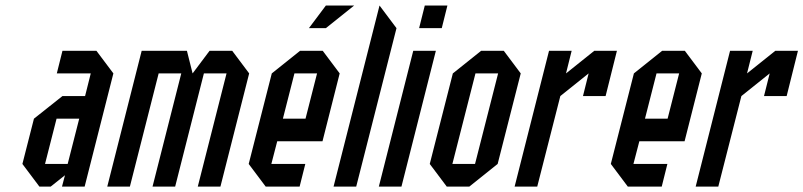

<svg xmlns="http://www.w3.org/2000/svg" viewBox="-20 -687 2958 707"><path d="M145.8 -83.3H229.2L271.7 -250H188.3ZM125 0 62.5 -83.3 105 -250 210 -333.3H293.3L314.2 -416.7H189.2L210 -500H335L397.5 -416.7L291.7 0H208.3L219.2 -41.7L166.7 0Z M458.3 0H375L501.7 -500H668.3L689.2 -416.7L751.7 -500H835L897.5 -416.7L791.7 0H708.3L814.2 -416.7H730.8L625 0H541.7L647.5 -416.7H564.2Z M1104.2 -83.3 1083.3 0H958.3L895.8 -83.3L980.8 -416.7L1085 -500H1168.3L1230.8 -416.7L1167.5 -166.7H1000.8L979.2 -83.3ZM1021.7 -250H1105L1147.5 -416.7H1064.2ZM1117.5 -583.3 1180 -666.7H1284.2L1180 -583.3Z M1291.7 0H1208.3L1377.5 -666.7L1440 -583.3Z M1458.3 0H1375L1501.7 -500H1585ZM1606.7 -583.3H1523.3L1544.2 -666.7H1627.5Z M1625 0 1562.5 -83.3 1647.5 -416.7 1751.7 -500H1835L1897.5 -416.7L1812.5 -83.3L1708.3 0ZM1645.8 -83.3H1729.2L1814.2 -416.7H1730.8Z M2147.5 -416.7 2043.3 -333.3 1958.3 0H1875L2001.7 -500H2085L2064.2 -416.7L2168.3 -500H2251.7L2210 -333.3H2126.7Z M2437.5 -83.3 2416.7 0H2291.7L2229.2 -83.3L2314.2 -416.7L2418.3 -500H2501.7L2564.2 -416.7L2500.8 -166.7H2334.2L2312.5 -83.3ZM2355 -250H2438.3L2480.8 -416.7H2397.5Z M2814.2 -416.7 2710 -333.3 2625 0H2541.7L2668.3 -500H2751.7L2730.8 -416.7L2835 -500H2918.3L2876.7 -333.3H2793.3Z"/></svg>

Font: Yulong
Style: Italic
Weight: 400
Italic angle: -14.25°
Designer: GGBotNet
Foundry: f0n7.com
Version: 1.00